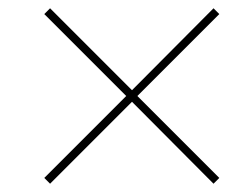

<svg xmlns="http://www.w3.org/2000/svg" viewBox="-20 -589 599 464"><path d="M101 -145 299 -343 496 -145 510 -159 312 -357 510 -555 496 -569 299 -371 101 -569 87 -555 285 -357 87 -159Z"/></svg>

Font: Noto Serif Display Light
Style: Italic
Weight: 300
Italic angle: -12°
Designer: Monotype Design Team
Foundry: Monotype Imaging Inc.
Version: Version 2.009